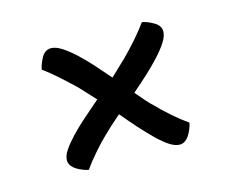

<svg xmlns="http://www.w3.org/2000/svg" viewBox="-58 -469 579 481"><g transform="rotate(-15 231.0 -228.5)"><path d="M183 -141Q170 -129 151.5 -108Q133 -87 119 -67Q113 -68 105 -71Q97 -74 89.5 -78.5Q82 -83 77 -89.5Q72 -96 72 -104Q72 -116 81.5 -130Q91 -144 106.5 -160.5Q122 -177 142.5 -195Q163 -213 185 -232Q165 -254 146 -274Q126 -293 107 -310Q88 -327 70 -340Q72 -353 81 -369.5Q90 -386 106 -386Q118 -386 133 -376.5Q148 -367 165 -351.5Q182 -336 200 -316Q218 -296 236 -275L277 -314Q296 -333 313 -352.5Q330 -372 343 -390Q356 -388 372.5 -378.5Q389 -369 389 -354Q389 -342 379.5 -327Q370 -312 354.5 -295Q339 -278 319.5 -260Q300 -242 279 -224Q290 -211 300 -199.5Q310 -188 319 -180Q331 -167 352 -148.5Q373 -130 393 -116Q392 -110 389 -102Q386 -94 381.5 -86.5Q377 -79 370.5 -74Q364 -69 356 -69Q344 -69 330 -78Q316 -87 299.5 -103Q283 -119 265 -139Q247 -159 228 -182Q214 -170 202.5 -159.5Q191 -149 183 -141Z"/></g></svg>

Font: Milonga
Style: Regular
Weight: 400
Designer: Pablo Impallari, Brenda Gallo, Rodrigo Fuenzalida
Foundry: Pablo Impallari, Brenda Gallo, Rodrigo Fuenzalida
Version: Version 1.000; ttfautohint (v0.93) -l 8 -r 50 -G 200 -x 14 -